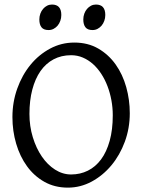

<svg xmlns="http://www.w3.org/2000/svg" viewBox="-20 -819 640 853"><path d="M481 -307.1Q481 -340.8 474.9 -373.8Q468.8 -406.7 457.5 -436.3Q446.3 -465.8 429.9 -491Q413.6 -516.1 393.1 -534.4Q372.6 -552.7 348.1 -563.2Q323.7 -573.7 295.9 -573.7Q252.4 -573.7 218 -555.4Q183.6 -537.1 159.9 -503.2Q136.2 -469.2 123.5 -420.9Q110.8 -372.6 110.8 -313Q110.8 -258.3 125.7 -209.5Q140.6 -160.6 165.8 -123.8Q190.9 -86.9 224.6 -65.4Q258.3 -43.9 295.9 -43.9Q336.4 -43.9 370.4 -60.8Q404.3 -77.6 429 -110.8Q453.6 -144 467.3 -193.4Q481 -242.7 481 -307.1ZM556.6 -315.9Q556.6 -249.5 534.7 -189.7Q512.7 -129.9 474.9 -84.5Q437 -39.1 387.2 -12.2Q337.4 14.6 281.7 14.6Q223.1 14.6 177.2 -11.2Q131.3 -37.1 99.9 -80.6Q68.4 -124 51.8 -180.7Q35.2 -237.3 35.2 -298.8Q35.2 -365.2 56.6 -425.3Q78.1 -485.4 115.2 -530.8Q152.3 -576.2 202.4 -603Q252.4 -629.9 310.1 -629.9Q370.6 -629.9 416.5 -603.3Q462.4 -576.7 493.7 -532.7Q524.9 -488.8 540.8 -432.1Q556.6 -375.5 556.6 -315.9ZM447.8 -752.4Q447.8 -738.8 443.4 -726.6Q439 -714.4 431.4 -705.3Q423.8 -696.3 413.6 -690.9Q403.3 -685.5 391.1 -685.5Q369.1 -685.5 359.6 -697.8Q350.1 -710 350.1 -732.4Q350.1 -746.1 354.5 -758.3Q358.9 -770.5 366.7 -779.5Q374.5 -788.6 384.5 -793.7Q394.5 -798.8 406.2 -798.8Q447.8 -798.8 447.8 -752.4ZM252.4 -752.4Q252.4 -738.8 248 -726.6Q243.7 -714.4 236.1 -705.3Q228.5 -696.3 218.3 -690.9Q208 -685.5 195.8 -685.5Q173.8 -685.5 164.3 -697.8Q154.8 -710 154.8 -732.4Q154.8 -746.1 159.2 -758.3Q163.6 -770.5 171.4 -779.5Q179.2 -788.6 189.2 -793.7Q199.2 -798.8 210.9 -798.8Q252.4 -798.8 252.4 -752.4Z"/></svg>

Font: Noto Serif Devanagari
Style: Regular
Weight: 400
Designer: Monotype Design Team
Foundry: Monotype Imaging Inc.
Version: Version 1.01